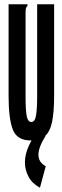

<svg xmlns="http://www.w3.org/2000/svg" viewBox="-20 -643 290 894"><path d="M126 11Q60 12 40 -39Q20 -90 20 -195V-623H108V-616Q102 -610 100.5 -603Q99 -596 99 -579V-194Q99 -129 104.5 -102Q110 -75 126 -75Q143 -75 148 -106.5Q153 -138 153 -197V-623H232V-198Q232 -121 222.5 -75.5Q213 -30 189.5 -9.5Q166 11 126 11ZM193 131 166 231Q129 211 112.5 179Q96 147 96 113Q96 76 114.5 35Q133 -6 167 -41L192 -10Q159 43 159 77Q159 113 193 131Z"/></svg>

Font: Inconsolata UltraCondensed ExtraBold
Style: Regular
Weight: 800
Width: 1
Monospace: yes
Designer: Raph Levien, Cyreal, Brenton Simpson
Foundry: Raph Levien, Cyreal, Google
Version: Version 3.001; ttfautohint (v1.8.2.53-6de2)